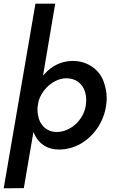

<svg xmlns="http://www.w3.org/2000/svg" viewBox="-23 -800 614 1040"><path d="M106 219 158 -85C161 -78 164 -71 168 -64C192 -19 235 10 296 10C339 10 378 -1 415 -22C487 -64 540 -141 552 -230C554 -244 555 -257 555 -270C555 -299 549 -328 538 -359C517 -419 455 -470 371 -470C310 -470 257 -443 218 -399C215 -396 212 -393 210 -390L276 -780H169L-3 220ZM442 -230C430 -148 357 -85 284 -85C283 -85 281 -85 280 -85C229 -87 191 -123 183 -176C181 -186 180 -197 180 -208C180 -210 180 -213 180 -216L186 -253C190 -265 195 -277 201 -288C231 -340 284 -376 336 -376C362 -376 384 -369 401 -356C436 -329 444 -289 444 -258C444 -249 443 -239 442 -230Z"/></svg>

Font: Jost Medium
Style: Italic
Weight: 500
Italic angle: -5°
Version: Version 3.710